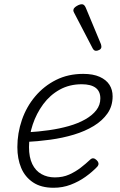

<svg xmlns="http://www.w3.org/2000/svg" viewBox="-20 -868 566 907"><path d="M233 19Q174 19 136 -6.5Q98 -32 80 -75Q62 -118 62 -173Q62 -239 83.5 -301.5Q105 -364 146.5 -413Q188 -462 245 -490.5Q302 -519 373 -519Q420 -519 451 -505Q482 -491 497 -467.5Q512 -444 512 -413Q512 -367 488 -332.5Q464 -298 423 -273Q382 -248 329 -232Q276 -216 217 -208Q158 -200 98 -197L111 -243Q162 -246 211.5 -253Q261 -260 305 -272.5Q349 -285 382.5 -304Q416 -323 435 -347.5Q454 -372 454 -403Q454 -437 431.5 -453.5Q409 -470 366 -470Q308 -470 262 -444.5Q216 -419 184 -375.5Q152 -332 134.5 -279.5Q117 -227 117 -173Q117 -125 132.5 -93Q148 -61 176 -45.5Q204 -30 239 -30Q277 -30 307 -43.5Q337 -57 361.5 -76Q386 -95 405 -113Q413 -121 421 -120Q429 -119 436 -112Q443 -106 445 -97.5Q447 -89 439 -80Q415 -55 383.5 -32.5Q352 -10 314 4.5Q276 19 233 19ZM434 -628Q430 -628 426 -630Q422 -632 418 -639L330 -808Q328 -812 327 -815Q326 -818 327 -822Q328 -829 335 -834.5Q342 -840 350.5 -844Q359 -848 367 -848Q378 -848 385 -832L457 -659Q458 -655 458.5 -652Q459 -649 459 -646Q458 -637 449.5 -632.5Q441 -628 434 -628Z"/></svg>

Font: Playwrite CO ExtraLight
Style: Regular
Weight: 250
Version: Version 1.002